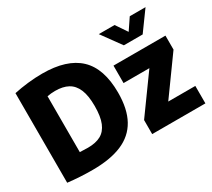

<svg xmlns="http://www.w3.org/2000/svg" viewBox="-148 -1060 1480 1339"><g transform="rotate(-30 592.5 -390.5)"><path d="M54.5 -2.5V-724Q108 -735.5 166.8 -742.2Q225.5 -749 283 -749Q481 -749 578.8 -656.5Q676.5 -564 676.5 -370Q676.5 -238 630 -154.2Q583.5 -70.5 490 -30.8Q396.5 9 253 9Q152.5 9 54.5 -2.5ZM488.5 -370.5Q488.5 -454.5 467 -504.8Q445.5 -555 404.5 -577.2Q363.5 -599.5 301.5 -599.5Q269 -599.5 237.5 -593.5V-143.5Q270 -141.5 302.5 -141.5Q365.5 -141.5 406.2 -163.5Q447 -185.5 467.8 -235.8Q488.5 -286 488.5 -370.5ZM948 -140.5H1166V0H737.5V-113L950.5 -408H742.5V-548.5H1161V-436ZM1013 -790H1140L1027.5 -635H876L763.5 -790H890.5L952 -699.5Z"/></g></svg>

Font: Encode Sans Semi Condensed ExBd
Style: Regular
Weight: 800
Width: 4
Designer: Multiple Designers
Foundry: Impallari Type
Version: Version 2.000